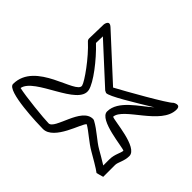

<svg xmlns="http://www.w3.org/2000/svg" viewBox="-171 -994 1200 1200"><g transform="rotate(45 428.5 -394.0)"><path d="M445.5 -459.1C445.5 -459.1 458.8 -452.3 459.8 -452.2C487.2 -448.6 630.4 -537.8 736.6 -601.9C668.5 -540.5 546 -472.7 546 -375C546 -302.1 777.8 -285.4 791.9 -273.5C790.8 -251.4 768 -219.1 768 -174V-119.4C734.5 -140.5 692.7 -164.1 679.4 -171.7C630.7 -199.5 586 -246.2 528.9 -277C525.2 -279 521 -280 517 -280C414.1 -280 394.9 -64 340 -64C299.2 -64 116.2 -82.8 60.3 -96.4C79.3 -204 395.5 -272.2 370.4 -389.2C359 -442.7 271.8 -555.6 194.3 -628.7L195.7 -688.2C339.9 -555.6 438.4 -465.8 445.5 -459.1ZM771.6 -56.3C771.6 -56.3 818 -68 818 -69V-174C818 -199.1 842 -230.4 842 -276C842 -353.7 614.9 -365.4 596.1 -378.7C602 -464.4 845 -554.8 845 -690C845 -735.4 801.4 -706.7 801.4 -706.7C780.7 -681.7 533.8 -542.8 467 -507.2C432 -539.4 327.6 -634.7 188.9 -762.4C152.6 -795.9 147 -744.6 147 -744.6L144 -618.6C143.8 -611.8 146.8 -604.4 152.2 -599.5C226.8 -531.9 315.4 -407.7 321.6 -378.8C335.6 -313.1 9 -282.6 9 -81C9 -21.7 304.6 -14 340 -14C439.6 -14 488.4 -214.1 512.9 -228.6C556.1 -203.4 600.7 -159.1 654.6 -128.3C673.2 -117.7 753.7 -71.5 771.6 -56.3Z"/></g></svg>

Font: Rocketfuel
Style: Regular
Weight: 400
Designer: Mew Too
Foundry: Cannot Into Space Fonts.
Version: Version 0.27